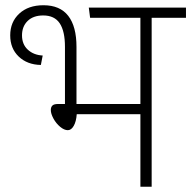

<svg xmlns="http://www.w3.org/2000/svg" viewBox="-20 -713 730 733"><path d="M690 -645H559V0H516V-277H273Q271 -249 261.5 -232.5Q252 -216 239 -216Q225 -216 209.5 -229Q194 -242 184 -260.5Q174 -279 174 -293Q174 -304 180 -310Q186 -316 202 -316H228V-534Q228 -594 208 -624Q188 -654 145 -654Q107 -654 85.5 -633Q64 -612 64 -578Q64 -544 86 -523.5Q108 -503 143 -501L136 -465Q84 -466 51.5 -497Q19 -528 19 -578Q19 -629 53.5 -661Q88 -693 146 -693Q209 -693 240.5 -652.5Q272 -612 272 -534V-316H516V-645H324L319 -684H690Z"/></svg>

Font: FiraGO ExtraLight
Style: Regular
Weight: 200
Designer: bBox Type
Foundry: bBox Type GmbH
Version: Version 1.001